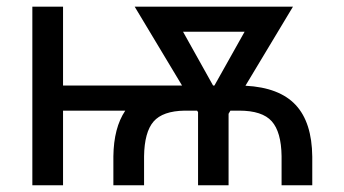

<svg xmlns="http://www.w3.org/2000/svg" viewBox="-20 -548 1017 568"><path d="M315.4 0V-85.4Q316.4 -169.9 350.6 -220.7H166.5V0H75.7V-528.3H166.5V-294.9H518.6L378.4 -528.3H846.7L706.1 -294.4Q806.6 -289.1 854.7 -237.5Q902.8 -186 903.8 -84.5V0H813V-86.4Q812 -157.7 783.9 -189.2Q755.9 -220.7 687.5 -220.7H661.6L656.2 -211.4V0H565.9V-216.3L563 -220.7H526.4Q461.4 -219.7 434.3 -188.5Q407.2 -157.2 406.2 -85.4V0ZM610.4 -294.9H614.3L703.6 -454.1H521.5Z"/></svg>

Font: Noboto
Style: Regular
Weight: 400
Designer: Google
Version: Version 2.001101; 2014